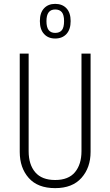

<svg xmlns="http://www.w3.org/2000/svg" viewBox="-20 -961 569 992"><path d="M448 -176Q448 -95 401 -42Q354 11 265 11Q175 11 128.5 -41.5Q82 -94 82 -176V-684H128V-180Q128 -111 162 -71Q196 -31 265 -31Q334 -31 367.5 -71.5Q401 -112 401 -180V-684H448ZM345 -852Q345 -809 323.5 -785.5Q302 -762 265 -762Q229 -762 207.5 -785.5Q186 -809 186 -852Q186 -895 207.5 -918Q229 -941 265 -941Q302 -941 323.5 -918Q345 -895 345 -852ZM220 -852Q220 -820 231.5 -805.5Q243 -791 265 -791Q288 -791 299.5 -805Q311 -819 311 -852Q311 -884 299.5 -898Q288 -912 265 -912Q220 -912 220 -852Z"/></svg>

Font: Fira Sans Extra Condensed ExtraLight
Style: Regular
Weight: 275
Width: 1
Designer: Carrois Corporate & Edenspiekermann AG
Foundry: Carrois Corporate GbR & Edenspiekermann AG
Version: Version 4.203